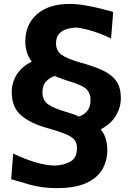

<svg xmlns="http://www.w3.org/2000/svg" viewBox="-20 -825 675 989"><path d="M273.9 144Q197.3 144 137 127Q76.7 109.9 37.6 98.1L47.9 -34.2Q103 -7.3 160.6 10.3Q218.3 27.8 264.2 27.8Q309.6 25.9 343 7.1Q376.5 -11.7 376.5 -62.5Q376.5 -89.4 362.1 -106Q347.7 -122.6 314 -136Q280.3 -149.4 221.7 -166Q137.7 -189 89.1 -230.5Q40.5 -272 40.5 -350.1Q40.5 -401.4 67.1 -442.1Q93.8 -482.9 143.6 -507.8Q110.4 -550.3 110.4 -611.8Q110.4 -699.2 170.7 -752Q231 -804.7 338.9 -804.7Q375.5 -804.7 417.2 -797.6Q459 -790.5 497.6 -781Q536.1 -771.5 563 -763.7L552.2 -626.5Q491.7 -655.8 440.9 -669.4Q390.1 -683.1 367.2 -683.1Q347.7 -682.1 324.7 -675.5Q301.8 -668.9 285.2 -651.9Q268.6 -634.8 268.6 -601.1Q268.6 -564 296.9 -543.2Q325.2 -522.5 393.6 -502.9Q463.9 -483.9 510.3 -461.9Q556.6 -439.9 579.6 -406.7Q602.5 -373.5 602.5 -319.8Q602.5 -272.5 577.6 -230Q552.7 -187.5 499 -158.7Q532.7 -117.7 532.7 -51.8Q532.7 4.9 505.9 49.3Q479 93.8 421.9 118.9Q364.7 144 273.9 144ZM261.2 -433.6Q237.3 -425.8 218 -406Q198.7 -386.2 198.7 -348.6Q198.7 -309.1 227.1 -288.1Q255.4 -267.1 323.7 -247.6Q342.3 -242.2 357.9 -236.8Q373.5 -231.4 386.2 -224.6Q413.6 -233.9 429.9 -254.2Q446.3 -274.4 446.3 -311.5Q446.3 -345.2 425.5 -365.5Q404.8 -385.7 345.2 -403.8Q327.1 -409.2 305.2 -416.7Q283.2 -424.3 261.2 -433.6Z"/></svg>

Font: Pinar DS1 Bold
Style: Regular
Weight: 700
Designer: Amin Abedi
Version: Version 3.000